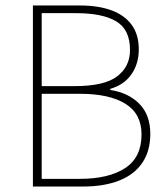

<svg xmlns="http://www.w3.org/2000/svg" viewBox="-20 -680 614 700"><path d="M100 0V-660H272Q338 -660 386 -642.5Q434 -625 460 -589.5Q486 -554 486 -500Q486 -448 459.5 -409.5Q433 -371 382 -356V-352Q448 -342 488 -301.5Q528 -261 528 -192Q528 -129 498.5 -86Q469 -43 414 -21.5Q359 0 284 0ZM132 -366H252Q360 -366 407 -401.5Q454 -437 454 -498Q454 -572 404 -602Q354 -632 258 -632H132ZM132 -28H272Q376 -28 436 -67Q496 -106 496 -190Q496 -265 437.5 -301.5Q379 -338 272 -338H132Z"/></svg>

Font: Source Sans Variable
Style: Regular
Weight: 200
Designer: Paul D. Hunt
Foundry: Adobe Systems Incorporated
Version: Version 3.006;hotconv 1.0.111;makeotfexe 2.5.65597